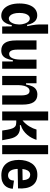

<svg xmlns="http://www.w3.org/2000/svg" viewBox="1074 -1820 760 2947"><g transform="rotate(90 1453.5 -346.0)"><path d="M219 14Q166 14 123.5 -19Q81 -52 57 -114.5Q33 -177 33 -265Q33 -351 55.5 -412.5Q78 -474 119 -506Q160 -538 214 -538Q254 -538 283.5 -520Q313 -502 332 -467.5Q351 -433 360 -383H381Q373 -422 367 -456Q361 -490 358 -518Q355 -546 355 -566V-705H496V-257V0H386L384 -147H364Q356 -98 337.5 -62Q319 -26 290.5 -6Q262 14 219 14ZM265 -102Q289 -102 306 -117.5Q323 -133 334 -156.5Q345 -180 350 -206.5Q355 -233 355 -255V-271Q355 -286 351.5 -306Q348 -326 341 -347Q334 -368 323.5 -385Q313 -402 298 -413Q283 -424 264 -424Q239 -424 219.5 -405.5Q200 -387 189 -351.5Q178 -316 178 -263Q178 -211 189.5 -175Q201 -139 220.5 -120.5Q240 -102 265 -102Z M754 14Q677 14 638.5 -41.5Q600 -97 600 -213V-527H741V-238Q741 -170 757.5 -138.5Q774 -107 808 -107Q829 -107 844.5 -118.5Q860 -130 871 -152.5Q882 -175 887.5 -206Q893 -237 894 -277V-527H1035V-220V0H923V-164H904Q894 -101 875 -61.5Q856 -22 826.5 -4Q797 14 754 14Z M1145 0V-324V-527H1258V-366H1277Q1287 -428 1306.5 -466Q1326 -504 1357 -522Q1388 -540 1430 -540Q1508 -540 1546.5 -484Q1585 -428 1585 -311V0H1444V-288Q1444 -356 1427.5 -388Q1411 -420 1376 -420Q1347 -420 1327 -398Q1307 -376 1297 -338Q1287 -300 1286 -248V0Z M1690 0V-706H1829V-313Q1857 -336 1880 -362.5Q1903 -389 1920 -417.5Q1937 -446 1949 -473.5Q1961 -501 1968 -527H2126Q2115 -491 2095.5 -454Q2076 -417 2048 -384Q2020 -351 1983 -325Q1946 -299 1900 -286V-271Q1952 -277 1988 -268Q2024 -259 2048 -238Q2072 -217 2087 -185.5Q2102 -154 2110 -114L2132 0H1983L1971 -78Q1962 -124 1951 -154.5Q1940 -185 1919 -200.5Q1898 -216 1860 -216H1829V0Z M2207 0V-705H2346V0Z M2673 13Q2610 13 2565 -6.5Q2520 -26 2491 -62Q2462 -98 2448 -147Q2434 -196 2434 -255Q2434 -312 2447.5 -363.5Q2461 -415 2488.5 -455Q2516 -495 2559.5 -517.5Q2603 -540 2663 -540Q2721 -540 2762.5 -519Q2804 -498 2830 -458.5Q2856 -419 2866 -364Q2876 -309 2871 -243L2533 -237V-310L2775 -314L2743 -279Q2748 -333 2738 -366.5Q2728 -400 2708.5 -415Q2689 -430 2663 -430Q2633 -430 2612.5 -411Q2592 -392 2581.5 -354.5Q2571 -317 2571 -262Q2571 -176 2596.5 -133Q2622 -90 2671 -90Q2691 -90 2706 -97Q2721 -104 2731 -116Q2741 -128 2746 -144.5Q2751 -161 2752 -181L2877 -163Q2875 -131 2864 -99.5Q2853 -68 2829 -42.5Q2805 -17 2767 -2Q2729 13 2673 13Z"/></g></svg>

Font: Bricolage Grotesque 24pt SemiCondensed
Style: Bold
Weight: 700
Width: 4
Designer: Mathieu Triay
Foundry: Atelier Triay
Version: Version 1.001;gftools[0.9.33.dev8+g029e19f]